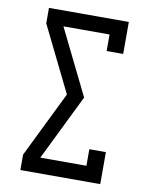

<svg xmlns="http://www.w3.org/2000/svg" viewBox="-83 -796 666 857"><g transform="rotate(10 250.0 -367.5)"><path d="M69 0V-70L215 -368L69 -665V-735H431V-590H356V-665H147L293 -368L147 -70H356V-145H431V0Z"/></g></svg>

Font: Iosevka Curly Slab
Style: Regular
Weight: 400
Monospace: yes
Designer: Belleve Invis
Foundry: Belleve Invis
Version: Version 22.1.2; ttfautohint (v1.8.4)